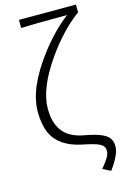

<svg xmlns="http://www.w3.org/2000/svg" viewBox="-146 -860 739 1128"><g transform="rotate(-15 223.5 -296.5)"><path d="M383.8 202.1 335.9 177.7Q381.8 123 387.7 98.6Q389.6 88.9 389.6 79.1Q389.6 50.8 358.4 36.1Q331.1 23.4 258.8 8.8Q124 -18.6 80.1 -113.3Q56.6 -168 56.6 -244.1Q56.6 -387.7 196.3 -571.3Q280.3 -680.7 370.1 -749Q163.1 -749 89.8 -745.1V-794.9H436.5V-745.1H432.6Q326.2 -665 233.4 -533.2Q118.2 -368.2 118.2 -246.1Q118.2 -103.5 223.6 -58.6Q252.9 -45.9 293 -39.1Q399.4 -19.5 427.7 14.6Q445.3 36.1 445.3 69.3Q444.3 121.1 383.8 202.1Z"/></g></svg>

Font: Taipei Sans TC Beta Light
Style: Regular
Weight: 300
Designer: JT Foundry
Foundry: JT Foundry
Version: Version 1.000